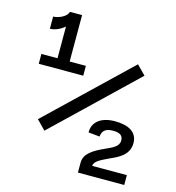

<svg xmlns="http://www.w3.org/2000/svg" viewBox="-108 -822 837 915"><g transform="rotate(15 310.0 -365.0)"><path d="M45 -452.5H264.5V-501H184.5V-730H124.5C118.5 -704 77 -687.5 53 -687.5V-627.5C77.5 -627.5 103.5 -639.5 124.5 -657.5V-501H45ZM502.5 -572.5 109.5 -196.5 153.5 -151.5 546.5 -528ZM467.5 -282C400 -282 358 -250.5 359 -198L414.5 -192.5C418 -225.5 437.5 -236 471.5 -236C501 -236 519.5 -226.5 519.5 -201C519.5 -170.5 488.5 -158.5 456 -143.5C400.5 -118.5 359.5 -94 359.5 -48.5V0H588V-48.5H416.5C419.5 -70 438.5 -81 482.5 -101.5C523 -120 579 -142 579 -203.5C579 -258.5 533.5 -282 467.5 -282Z"/></g></svg>

Font: FontWithASyntaxHighlighterNightOwl
Style: Regular
Weight: 400
Designer: Riley Cran & the Lettermatic Team
Foundry: Lettermatic
Version: Version 1.000 (FontWithASyntaxHighlighterNightOwl)